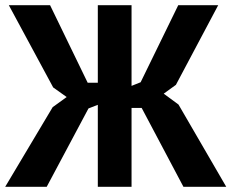

<svg xmlns="http://www.w3.org/2000/svg" viewBox="-27 -720 892 740"><path d="M350 -700H480V-389L515 -403L660 -700H814L651 -393L604 -359L661 -317L845 0H680L519 -304H480V0H350V-316L314 -302L153 0H-7L176 -307L230 -346L178 -383L7 -700H166L311 -401H350Z"/></svg>

Font: PTSans
Style: Bold
Weight: 700
Designer: A.Korolkova, O.Umpeleva, V.Yefimov
Foundry: ParaType Ltd
Version: Version 2.003W OFL